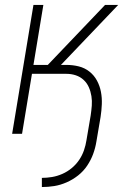

<svg xmlns="http://www.w3.org/2000/svg" viewBox="-20 -540 540 775"><path d="M149 215V178Q169 178 190 174.5Q211 171 231.5 162Q252 153 269.5 138.5Q287 124 299.5 105.5Q312 87 319 66.5Q326 46 329 26L346 -74Q349 -94 350.5 -113.5Q352 -133 349 -152Q346 -171 338.5 -188Q331 -205 317.5 -217.5Q304 -230 286 -236Q268 -242 248 -242H109L69 0H29L115 -520H155L115 -278H173L404 -520H457L226 -278H248Q274 -278 298 -272Q322 -266 341 -251Q360 -236 371.5 -214.5Q383 -193 387.5 -169Q392 -145 391 -119.5Q390 -94 386 -68L369 32Q365 57 356 81.5Q347 106 332 128.5Q317 151 295.5 168Q274 185 249 196Q224 207 199 211Q174 215 149 215Z"/></svg>

Font: Iosevka SS18 Extralight
Style: Italic
Weight: 200
Italic angle: -9°
Monospace: yes
Designer: Belleve Invis
Foundry: Belleve Invis
Version: Version 25.1.1; ttfautohint (v1.8.4)